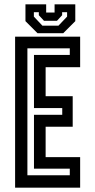

<svg xmlns="http://www.w3.org/2000/svg" viewBox="-20 -870 442 890"><path d="M50 0V-700H351.5V-558.5H191.5V-424H317V-282.5H191.5V-141.5H351.5V0ZM107 -57.5H303.5V-88H137.5V-338H268.5V-369H137.5V-615.5H303.5V-646H107ZM154 -716 98 -772V-850H194V-812H233V-850H329V-772L273 -716ZM176.5 -751H251L291 -793V-813.5H268V-799.5L244 -773.5H184L160 -799.5V-813.5H137V-793Z"/></svg>

Font: Tourney Condensed SemiBold
Style: Regular
Weight: 600
Width: 3
Designer: Tyler Finck
Foundry: Etcetera Type Co
Version: Version 1.010; ttfautohint (v1.8.3)